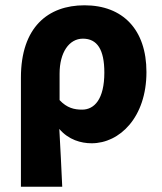

<svg xmlns="http://www.w3.org/2000/svg" viewBox="-20 -529 611 725"><path d="M59 176H215C212 105 208 33 204 -42C239 -1 286 12 326 12C432 12 533 -86 533 -257C533 -417 444 -509 299 -509C161 -509 59 -426 59 -236ZM290 -115C261 -115 233 -121 205 -151V-251C205 -331 241 -383 293 -383C347 -383 374 -342 374 -255C374 -154 336 -115 290 -115Z"/></svg>

Font: Source Sans Pro
Style: Bold
Weight: 700
Designer: Paul D. Hunt
Foundry: Adobe Systems Incorporated
Version: Version 3.006;hotconv 1.0.111;makeotfexe 2.5.65597